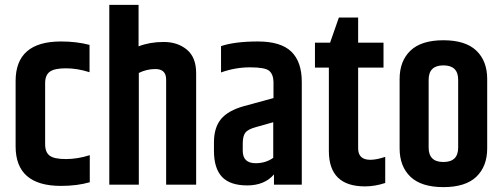

<svg xmlns="http://www.w3.org/2000/svg" viewBox="-20 -757 2061 787"><path d="M44 -425Q44 -587 230 -587Q294 -587 347 -573V-461Q297 -477 250 -477Q203 -477 184 -463Q165 -449 165 -416V-166Q165 -133 183.5 -119Q202 -105 250 -105Q298 -105 348 -121V-10Q296 5 230 5Q44 5 44 -157Z M428 -737H548V-567Q594 -585 651 -585Q708 -585 746 -553.5Q784 -522 784 -457V0H661V-431Q661 -474 617 -474Q581 -474 549 -458V0H428Z M975 -168V-139Q975 -88 1028 -88Q1069 -88 1100 -110V-256L1029 -236Q996 -227 985.5 -213Q975 -199 975 -168ZM886 -568Q943 -587 1037 -587Q1131 -587 1174 -545.5Q1217 -504 1217 -421V0H1103V-42Q1064 3 993.5 3Q923 3 890 -32Q857 -67 857 -139V-173Q857 -234 886 -269Q915 -304 980 -322L1101 -355V-422Q1100 -453 1083 -467Q1066 -481 1005 -481Q944 -481 886 -460Z M1448 -685V-582H1552V-480H1448V-149Q1448 -102 1498 -102Q1523 -102 1559 -114V-7Q1517 7 1476 7Q1328 7 1328 -138V-480H1271V-582H1333L1369 -685Z M1858 -430Q1858 -489 1797.5 -489Q1737 -489 1737 -430V-152Q1737 -93 1797.5 -93Q1858 -93 1858 -152ZM1618 -433Q1618 -507 1662.5 -549.5Q1707 -592 1797.5 -592Q1888 -592 1932.5 -549.5Q1977 -507 1977 -433V-149Q1977 -75 1932.5 -32.5Q1888 10 1797.5 10Q1707 10 1662.5 -32.5Q1618 -75 1618 -149Z"/></svg>

Font: Khand SemiBold
Style: Regular
Weight: 600
Designer: Devanagari: Sanchit Sawaria, Jyotish Sonowal; Latin: Satya Rajpurohit
Foundry: Indian Type Foundry
Version: Version 1.101;PS 1.0;hotconv 1.0.78;makeotf.lib2.5.61930; tt